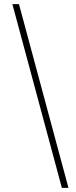

<svg xmlns="http://www.w3.org/2000/svg" viewBox="-20 -760 370 931"><path d="M312 151 72 -740H40L280 151Z"/></svg>

Font: IBM Plex Thai Looped ExtraLight
Style: Regular
Weight: 200
Designer: Mike Abbink, Paul van der Laan, Pieter van Rosmalen, Ben Mitchell, Mark Frömberg
Foundry: Bold Monday
Version: Version 1.0